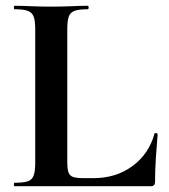

<svg xmlns="http://www.w3.org/2000/svg" viewBox="-20 -645 585 665"><path d="M213 -543V-85Q213 -61 217 -48.5Q221 -36 233.5 -32Q246 -28 270 -28H304Q382 -28 439 -70Q496 -112 515 -182Q516 -185 521 -184Q526 -183 526 -180Q523 -147 520 -100.5Q517 -54 517 -15Q517 0 502 0H30Q28 0 28 -6Q28 -12 30 -12Q61 -12 76 -17Q91 -22 96.5 -37Q102 -52 102 -81V-544Q102 -573 96.5 -587.5Q91 -602 76 -607.5Q61 -613 30 -613Q28 -613 28 -619Q28 -625 30 -625Q54 -625 87.5 -623.5Q121 -622 157 -622Q195 -622 227 -623.5Q259 -625 284 -625Q287 -625 287 -619Q287 -613 284 -613Q254 -613 238.5 -607.5Q223 -602 218 -587Q213 -572 213 -543Z"/></svg>

Font: Cormorant
Style: Bold
Weight: 700
Designer: Christian Thalmann (Catharsis Fonts)
Foundry: Catharsis Fonts
Version: Version 4.000